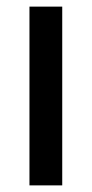

<svg xmlns="http://www.w3.org/2000/svg" viewBox="-20 -611 277 580"><path d="M168 -51H69V-591H168Z"/></svg>

Font: Noto Sans Tamil UI Condensed Medium
Style: Regular
Weight: 500
Width: 3
Designer: Jelle Bosma - Monotype Design Team
Foundry: Monotype Imaging Inc.
Version: Version 2.004; ttfautohint (v1.8.4.7-5d5b)